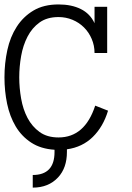

<svg xmlns="http://www.w3.org/2000/svg" viewBox="-30 -668 596 869"><path d="M459 -167Q437 -94.2 389.9 -48.1Q342.8 -2 272.9 7.8V20Q272.9 91.8 232.9 134.8Q189.9 181.2 118.2 181.2V124Q216.8 124 216.8 20V9.8Q154.8 5.9 111.3 -22.5Q67.9 -50.8 41 -95.9Q14.2 -141.1 2.2 -198.5Q-9.8 -255.9 -9.8 -317.9Q-9.8 -381.8 3.2 -441.4Q16.1 -501 45.7 -546.9Q75.2 -592.8 121.6 -620.4Q168 -647.9 234.9 -647.9Q293.9 -647.9 335.9 -627Q377.9 -606 397.9 -563V-637.2H455.1V-428.2H397.9Q397.9 -461.9 385 -491.9Q372.1 -522 350.1 -543.9Q328.1 -565.9 298.1 -578.4Q268.1 -590.8 234.9 -590.8Q183.1 -590.8 149.2 -566.4Q115.2 -542 94.7 -502.4Q74.2 -462.9 65.7 -414.6Q57.1 -366.2 57.1 -317.9Q57.1 -270 65.7 -221.4Q74.2 -172.9 94.7 -134Q115.2 -95.2 149.2 -70.6Q183.1 -45.9 234.9 -45.9Q354 -45.9 400.9 -189.9Z"/></svg>

Font: Anonymous Pro
Style: Regular
Weight: 400
Monospace: yes
Designer: Mark Simonson
Version: Version 1.002